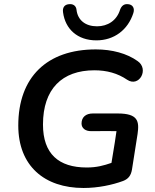

<svg xmlns="http://www.w3.org/2000/svg" viewBox="-20 -926 774 956"><path d="M396 10C468 10 539 -5 593 -25C619 -35 632 -52 637 -81L665 -259C674 -322 668 -361 566 -361H442C408 -361 386 -343 386 -311C386 -288 405 -272 436 -273C495 -274 537 -273 560 -273C557 -251 549 -197 535 -115C497 -102 462 -92 412 -92C272 -92 194 -160 194 -306C194 -483 289 -576 450 -576C512 -576 566 -561 613 -529C673 -489 724 -582 665 -622C612 -660 538 -680 457 -680C214 -680 71 -542 71 -301C71 -100 201 10 396 10ZM460 -725C548 -725 617 -777 644 -861C652 -886 640 -903 619 -905C598 -908 585 -897 578 -878C561 -823 516 -795 463 -795C406 -795 367 -825 361 -877C359 -898 343 -908 322 -905C302 -903 290 -889 294 -864C305 -782 365 -725 460 -725Z"/></svg>

Font: SN Pro Semibold
Style: Italic
Weight: 600
Italic angle: -9°
Designer: Tobias Whetton
Foundry: Supernotes
Version: Version 1.001;Glyphs 3.2 (3249)